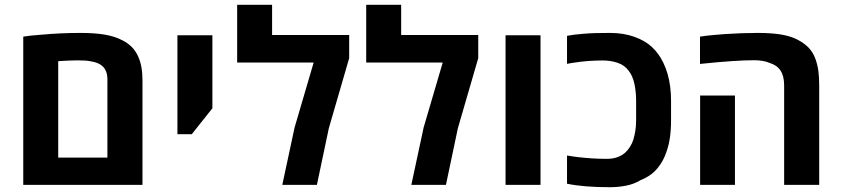

<svg xmlns="http://www.w3.org/2000/svg" viewBox="-20 -780 3552 810"><path d="M78.1 0V-625.5Q92.8 -627.9 111.1 -629.9Q129.4 -631.8 150.9 -633.3Q193.8 -637.2 235.8 -639.2Q277.8 -641.1 319.3 -641.1Q379.4 -641.1 421.4 -634Q463.4 -627 494.6 -610.8Q518.6 -599.1 535.4 -582.3Q552.2 -565.4 563 -541.5Q572.3 -521 576.7 -495.8Q581.1 -470.7 581.1 -440.4V0ZM225.6 -115.2H433.1V-444.3Q433.1 -464.4 427.7 -478Q422.4 -491.7 412.1 -501Q403.8 -508.8 391.8 -513.7Q379.9 -518.6 364.7 -521Q354 -523.4 339.6 -524.4Q325.2 -525.4 306.6 -525.4Q290 -525.4 269.5 -524.4Q249 -523.4 225.6 -522Z M728.5 -213.9V-631.3H876V-323.2L789.1 -213.9Z M1170.9 0 1222.7 -241.7 1303.2 -516.1H980.5V-759.8H1127.9V-632.3H1453.1V-534.7L1367.2 -238.8L1316.9 0Z M1715.3 0 1767.1 -241.7 1847.7 -516.1H1524.9V-759.8H1672.4V-632.3H1997.6V-534.7L1911.6 -238.8L1861.3 0Z M2112.8 0V-631.3H2260.3V0Z M2553.7 9.8Q2497.6 9.8 2452.4 6.1Q2407.2 2.4 2372.1 -4.9V-124Q2393.6 -120.1 2420.7 -116.9Q2447.8 -113.8 2478 -111.8Q2508.3 -109.9 2540 -109.9Q2565.4 -109.9 2584.7 -116.9Q2604 -124 2617.7 -136.2Q2628.9 -146.5 2637.7 -160.4Q2646.5 -174.3 2651.4 -189.5Q2656.7 -206.1 2660.2 -227.1Q2663.6 -248 2663.6 -271.5V-355Q2663.6 -392.1 2656.5 -425.8Q2649.4 -459.5 2632.3 -481.4Q2614.7 -505.4 2585.4 -515.1Q2556.2 -524.9 2522.5 -524.9Q2491.7 -524.9 2459.7 -522.5Q2427.7 -520 2394.5 -514.6Q2388.2 -513.2 2382.3 -512.5Q2376.5 -511.7 2372.1 -510.7V-628.9Q2387.7 -631.8 2403.6 -633.8Q2419.4 -635.7 2438 -637.2Q2463.9 -639.6 2492.7 -640.4Q2521.5 -641.1 2553.7 -641.1Q2609.9 -641.1 2656 -624.8Q2702.1 -608.4 2730.5 -581.5Q2745.1 -567.9 2756.8 -551.8Q2768.6 -535.6 2777.8 -516.6Q2789.1 -493.7 2796.4 -468Q2803.7 -442.4 2807.4 -414.1Q2811 -385.7 2811 -354V-271.5Q2811 -227.1 2804.7 -189.7Q2798.3 -152.3 2782.7 -116.7Q2767.6 -83.5 2743.9 -59.3Q2720.2 -35.2 2681.6 -19.5Q2653.8 -2.9 2620.6 3.4Q2587.4 9.8 2553.7 9.8Z M3288.1 0V-419.4Q3288.1 -459.5 3272.7 -482.4Q3257.3 -505.4 3226.6 -514.6Q3214.8 -520 3198.5 -522.9Q3182.1 -525.9 3161.6 -525.9Q3121.1 -525.9 3067.4 -522.2Q3013.7 -518.6 2933.1 -510.3V-625.5Q2959 -629.4 2984.9 -631.8Q3010.7 -634.3 3037.1 -636.2Q3073.7 -638.7 3108.4 -639.9Q3143.1 -641.1 3175.8 -641.1Q3232.9 -641.1 3272.7 -634.8Q3312.5 -628.4 3341.3 -614.3Q3370.6 -599.6 3390.1 -580.1Q3409.7 -560.5 3420.4 -530.8Q3429.2 -505.4 3432.6 -479.7Q3436 -454.1 3436 -419.4V0ZM2933.6 0V-377H3080.6V0Z"/></svg>

Font: Wonky
Style: Regular
Weight: 400
Designer: Monotype Design Team
Foundry: Monotype Imaging Inc.
Version: Version 3.000